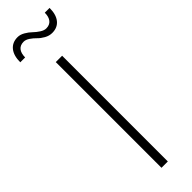

<svg xmlns="http://www.w3.org/2000/svg" viewBox="-308 -903 898 898"><g transform="rotate(-45 141.0 -454.0)"><path d="M2 -815.9Q2 -859.9 21.5 -884Q41 -908.2 76.2 -908.2Q93.3 -908.2 111.1 -897.9Q128.9 -887.7 141.8 -875Q154.8 -862.3 170.7 -852.1Q186.5 -841.8 200.2 -841.8Q223.1 -841.8 235.1 -856.7Q247.1 -871.6 247.1 -898.9H278.8Q278.8 -855 259.5 -831.1Q240.2 -807.1 205.1 -807.1Q185.5 -807.1 167.2 -817.4Q148.9 -827.6 137 -840.1Q125 -852.5 109.9 -862.8Q94.7 -873 81.1 -873Q58.1 -873 46.1 -858.2Q34.2 -843.3 34.2 -815.9ZM120.1 0V-699.2H162.1V0Z"/></g></svg>

Font: Trueno UltraLight
Style: Regular
Weight: 250
Designer: Julieta Ulanovsky
Foundry: Julieta Ulanovsky
Version: Version 3.001b | FøM Fix